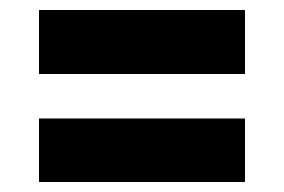

<svg xmlns="http://www.w3.org/2000/svg" viewBox="-20 -510 568 384"><path d="M58 -362V-490H470V-362ZM58 -146V-273H470V-146Z"/></svg>

Font: Bricolage Grotesque
Style: Bold
Weight: 700
Designer: Mathieu Triay
Foundry: Atelier Triay
Version: Version 1.001;gftools[0.9.33.dev8+g029e19f]